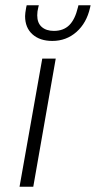

<svg xmlns="http://www.w3.org/2000/svg" viewBox="-20 -707 363 727"><path d="M140 -485H191L106 0H54ZM75 -646Q75 -656 79 -678L81 -687H127L125 -679Q121 -664 121 -649Q121 -620 138 -605Q155 -590 184 -590Q220 -590 242 -611.5Q264 -633 275 -679L277 -687H323L321 -678Q308 -620 269.5 -586Q231 -552 178 -552Q131 -552 103 -577Q75 -602 75 -646Z"/></svg>

Font: Niramit ExtraLight
Style: Italic
Weight: 200
Italic angle: -10°
Designer: Katatrad Aksorn Co.,Ltd.
Foundry: Cadson Demak Co.,Ltd.
Version: Version 1.000; ttfautohint (v1.6)